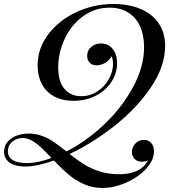

<svg xmlns="http://www.w3.org/2000/svg" viewBox="-65 -742 866 950"><path d="M696.8 6.8Q696.8 50.8 658 93Q619.1 135.3 559.3 161.6Q499.5 188 440.9 188Q392.1 188 349.9 168.9Q307.6 149.9 274.4 121.8Q241.2 93.8 201.7 52.2Q117.7 82 59.1 82Q9.8 82 -17.6 62.3Q-44.9 42.5 -44.9 7.8Q-44.9 -18.1 -29.1 -38.3Q-13.2 -58.6 14.6 -69.8Q42.5 -81.1 77.1 -81.1Q112.8 -81.1 143.8 -69.3Q174.8 -57.6 200.2 -40.3Q225.6 -22.9 263.7 7.3Q362.3 -42.5 450.7 -126.5Q539.1 -210.4 593.5 -311.3Q647.9 -412.1 647.9 -508.8Q647.9 -567.4 628.2 -611.3Q608.4 -655.3 569.8 -679.7Q531.2 -704.1 477.1 -704.1Q403.3 -704.1 345.2 -661.1Q287.1 -618.2 255.1 -549.8Q223.1 -481.4 223.1 -409.2Q223.1 -337.4 254.2 -301.8Q285.2 -266.1 336.9 -266.1Q380.9 -266.1 417 -290Q453.1 -314 473.6 -350.8Q494.1 -387.7 494.1 -423.8Q494.1 -451.7 486.8 -463.9Q476.6 -443.4 455.8 -431.2Q435.1 -418.9 413.1 -418.9Q391.1 -418.9 378.7 -431.9Q366.2 -444.8 366.2 -465.8Q366.2 -492.2 385.7 -509.5Q405.3 -526.9 435.1 -526.9Q470.7 -526.9 492.4 -500Q514.2 -473.1 514.2 -429.2Q514.2 -379.9 486.6 -337.2Q459 -294.4 409.7 -268.8Q360.4 -243.2 298.8 -243.2Q242.7 -243.2 202.6 -265.1Q162.6 -287.1 141.8 -326.7Q121.1 -366.2 121.1 -418Q121.1 -503.4 174.6 -573.2Q228 -643.1 314.2 -682.6Q400.4 -722.2 494.1 -722.2Q573.2 -722.2 631.6 -697.3Q689.9 -672.4 720.9 -625.7Q752 -579.1 752 -515.1Q752 -414.1 682.4 -310.8Q612.8 -207.5 504.2 -121.3Q395.5 -35.2 279.3 20Q318.4 50.8 352.1 71.8Q385.7 92.8 429 106.4Q472.2 120.1 523.9 120.1Q573.7 120.1 609.6 104.7Q645.5 89.4 668 51.8Q653.8 58.1 637.2 58.1Q614.3 58.1 601.1 44.4Q587.9 30.8 587.9 9.8Q587.9 -5.4 595.7 -19.3Q603.5 -33.2 616.9 -41.5Q630.4 -49.8 647 -49.8Q668.9 -49.8 682.9 -34.7Q696.8 -19.5 696.8 6.8ZM189.9 39.6Q156.7 4.9 136.2 -14.2Q115.7 -33.2 93 -46.1Q70.3 -59.1 46.9 -59.1Q28.8 -59.1 12 -51.3Q-4.9 -43.5 -15.4 -28.6Q-25.9 -13.7 -25.9 5.9Q-25.9 64.9 69.8 64.9Q121.1 64.9 189.9 39.6Z"/></svg>

Font: TypoPRO Playfair Display SC
Style: Italic
Weight: 400
Italic angle: -14°
Designer: Claus Eggers Sørensen
Foundry: Claus Eggers Sørensen
Version: Version 1.004;PS 001.004;hotconv 1.0.70;makeotf.lib2.5.58329